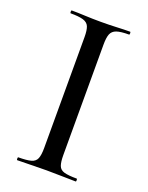

<svg xmlns="http://www.w3.org/2000/svg" viewBox="-122 -689 580 753"><g transform="rotate(20 167.5 -312.5)"><path d="M208 -81Q208 -52 213.5 -37Q219 -22 236.5 -17Q254 -12 289 -12Q291 -12 291 -6Q291 0 289 0Q264 0 233.5 -1Q203 -2 167 -2Q132 -2 101 -1Q70 0 45 0Q43 0 43 -6Q43 -12 45 -12Q80 -12 98 -17Q116 -22 122 -37Q128 -52 128 -81V-544Q128 -573 122 -587.5Q116 -602 98 -607.5Q80 -613 45 -613Q43 -613 43 -619Q43 -625 45 -625Q70 -625 101 -623.5Q132 -622 167 -622Q203 -622 234 -623.5Q265 -625 289 -625Q291 -625 291 -619Q291 -613 289 -613Q254 -613 237 -607Q220 -601 214 -586Q208 -571 208 -542Z"/></g></svg>

Font: Cormorant Medium
Style: Regular
Weight: 500
Designer: Christian Thalmann (Catharsis Fonts)
Foundry: Catharsis Fonts
Version: Version 4.000